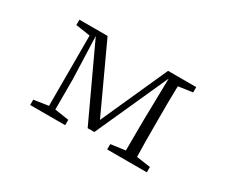

<svg xmlns="http://www.w3.org/2000/svg" viewBox="-88 -755 1177 998"><g transform="rotate(30 500.0 -256.0)"><path d="M150 0H360V-32L275 -45V-227L266 -481L469 -45H509L705 -479L700 -227L699 -44L612 -32V0H850V-32L766 -44C764 -98 764 -175 764 -227V-284C764 -336 764 -413 766 -468L851 -480V-512H682L503 -114L319 -512H150V-480L237 -467V-45L150 -32Z"/></g></svg>

Font: Kiri Minchoo Light
Style: Regular
Weight: 300
Designer: Ryoko NISHIZUKA 西塚涼子 (kana & ideographs); Frank Grießhammer (Latin, Greek & Cyrillic);
akenotsuki.com/eyeben/fonts/ (U+
Foundry: Adobe
akenotsuki.com/eyeben/fonts/
Version: Version 4.002;hotconv 1.0.119;makeotfexe 2.5.65604